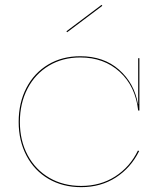

<svg xmlns="http://www.w3.org/2000/svg" viewBox="-20 -764 642 792"><path d="M62 -261Q62 -184 94 -124Q126 -64 183.5 -30.5Q241 3 315 3Q394 3 455 -36Q516 -75 549 -143L554 -141Q520 -72 458 -32Q396 8 315 8Q239 8 180.5 -26Q122 -60 89.5 -121.5Q57 -183 57 -261Q57 -340 89 -401.5Q121 -463 178.5 -497.5Q236 -532 311 -532Q408 -532 471 -476.5Q534 -421 549 -335H550V-524H555V-308H550Q539 -408 474 -467.5Q409 -527 311 -527Q238 -527 181.5 -493Q125 -459 93.5 -398.5Q62 -338 62 -261ZM402 -740 257 -631 254 -635 399 -744Z"/></svg>

Font: Hepta Slab Hairline
Style: Regular
Weight: 400
Designer: Michael LaGattuta
Foundry: Michael LaGattuta
Version: Version 1.100; ttfautohint (v1.8) -l 8 -r 50 -G 200 -x 14 -D